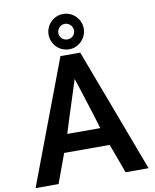

<svg xmlns="http://www.w3.org/2000/svg" viewBox="-115 -1162 1049 1300"><g transform="rotate(-10 409.5 -511.5)"><path d="M641 53H799L479 -798H343L22 53H180L254 -148H567ZM410 -833C476 -833 531 -888 531 -955C531 -1021 476 -1076 410 -1076C343 -1076 289 -1021 289 -954C289 -888 343 -833 410 -833ZM498 -357 524 -271H297L325 -361C349 -438 411 -629 411 -629C411 -629 474 -437 498 -357ZM464 -954C464 -924 440 -901 410 -901C380 -901 356 -924 356 -954C356 -983 380 -1008 410 -1008C439 -1008 464 -983 464 -954Z"/></g></svg>

Font: LINE Seed JP_OTF Bold
Style: Regular
Weight: 700
Designer: LINE & Fontrix & Fontworks
Version: Version 1.009